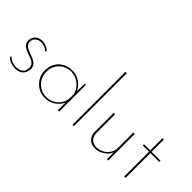

<svg xmlns="http://www.w3.org/2000/svg" viewBox="-21 -1335 1927 1927"><g transform="rotate(45 942.5 -372.0)"><path d="M171 8Q143 8 109.5 -2.5Q76 -13 54 -40L66 -52Q81 -33 109 -21Q137 -9 171 -9Q195 -9 217.5 -17Q240 -25 255 -44.5Q270 -64 270 -97Q270 -127 254 -144.5Q238 -162 213.5 -171.5Q189 -181 162 -190Q125 -203 97 -223Q69 -243 69 -287Q69 -319 83.5 -340Q98 -361 122 -372Q146 -383 172 -383Q195 -383 224 -373Q253 -363 275 -339L264 -326Q247 -347 220 -356Q193 -365 173 -365Q155 -365 135.5 -357.5Q116 -350 102 -333Q88 -316 88 -289Q88 -265 100 -249.5Q112 -234 131.5 -224.5Q151 -215 173 -207Q200 -197 227 -186Q254 -175 271.5 -155.5Q289 -136 289 -102Q289 -69 275.5 -44.5Q262 -20 236 -6Q210 8 171 8Z M593 6Q539 6 495 -20Q451 -46 424.5 -90Q398 -134 398 -189Q398 -252 425 -296Q452 -340 496.5 -363Q541 -386 596 -386Q655 -386 703.5 -352.5Q752 -319 774 -266L772 -253L777 -378H792V0H773V-129L776 -115Q766 -89 748 -67Q730 -45 706 -28.5Q682 -12 653.5 -3Q625 6 593 6ZM595 -11Q644 -11 684 -33Q724 -55 748 -93.5Q772 -132 773 -181V-222Q765 -263 739.5 -296Q714 -329 676.5 -349Q639 -369 595 -369Q546 -369 505.5 -347Q465 -325 441.5 -284.5Q418 -244 418 -190Q418 -140 442 -99.5Q466 -59 506 -35Q546 -11 595 -11Z M980 -752H1000V0H980Z M1305 8Q1252 8 1221 -23.5Q1190 -55 1188 -105V-378H1208V-108Q1209 -67 1234.5 -39.5Q1260 -12 1309 -10Q1349 -10 1385.5 -29.5Q1422 -49 1444.5 -83Q1467 -117 1467 -160V-378H1487V0H1470L1468 -116L1471 -107Q1462 -75 1437 -49Q1412 -23 1377 -7.5Q1342 8 1305 8Z M1714 -543H1734V-370H1860V-353H1734V0H1714V-353H1626V-370H1714Z"/></g></svg>

Font: Josefin Sans Thin Thin
Style: Regular
Weight: 250
Version: Version 2.001